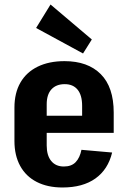

<svg xmlns="http://www.w3.org/2000/svg" viewBox="-20 -821 568 851"><path d="M257 10Q191 10 143 -14.5Q95 -39 69.5 -85.5Q44 -132 44 -196V-344Q44 -409 70.5 -455Q97 -501 147 -525.5Q197 -550 266 -550Q369 -550 426.5 -492.5Q484 -435 484 -322V-232H161V-308H371L344 -273V-352Q344 -399 324 -423.5Q304 -448 267 -448Q229 -448 208 -425Q187 -402 187 -359V-176Q187 -132 207 -107.5Q227 -83 263 -83Q297 -83 315.5 -102.5Q334 -122 341 -157L477 -145Q459 -70 403 -30Q347 10 257 10ZM387 -646 348 -584 140 -697 204 -801Z"/></svg>

Font: Pathway Extreme Condensed
Style: Bold
Weight: 700
Width: 3
Version: Version 1.001;gftools[0.9.26]